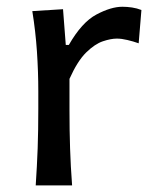

<svg xmlns="http://www.w3.org/2000/svg" viewBox="-20 -560 472 580"><path d="M87.9 0Q91.8 -58.1 93.8 -112.3Q95.7 -166.5 95.7 -231.9V-284.7Q95.7 -342.8 91.6 -404.3Q87.4 -465.8 77.6 -526.4L170.4 -532.2L178.7 -424.3H188Q227.1 -492.7 271.2 -516.1Q315.4 -539.6 349.6 -539.6Q363.8 -539.6 378.7 -537.4Q393.6 -535.2 407.2 -529.8L398.9 -429.2Q382.3 -435.1 364.7 -439.2Q347.2 -443.4 333 -443.4Q314.9 -443.4 290.8 -435.3Q266.6 -427.2 240.2 -401.4Q213.9 -375.5 189.9 -321.8V-227.5Q189.9 -165.5 191.7 -111.8Q193.4 -58.1 197.8 0Z"/></svg>

Font: Pinar Medium
Style: Regular
Weight: 500
Designer: Amin Abedi
Version: Version 3.000